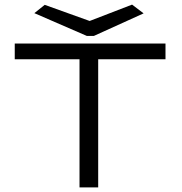

<svg xmlns="http://www.w3.org/2000/svg" viewBox="-20 -813 790 833"><path d="M325 0V-556H44V-624H698V-556H406V0ZM553 -793 603 -755 387 -657H357L129 -756L174 -792L369 -722Z"/></svg>

Font: Inconsolata ExtraExpanded
Style: Regular
Weight: 400
Width: 8
Monospace: yes
Designer: Raph Levien, Cyreal, Brenton Simpson
Foundry: Raph Levien, Cyreal, Google
Version: Version 3.000; ttfautohint (v1.8.2.53-6de2)